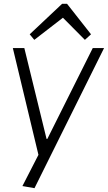

<svg xmlns="http://www.w3.org/2000/svg" viewBox="-20 -791 563 1002"><path d="M97 180 195 -11 183 27 47 -540H107L223 -66H227L464 -540H523L160 191ZM135 -612 304 -771H330L455 -612L423 -583L298 -709H322L159 -583Z"/></svg>

Font: Pathway Extreme 8pt Thin
Style: Italic
Weight: 100
Italic angle: -8°
Designer: Eduardo Rodriguez Tunni
Foundry: Eduardo Rodriguez Tunni
Version: Version 1.000